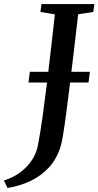

<svg xmlns="http://www.w3.org/2000/svg" viewBox="-110 -763 486 948"><path d="M-73 165 -90.5 128Q-44 113.5 -8.8 87Q26.5 60.5 48.5 26Q70.5 -8.5 77.5 -46Q89.5 -110 100.5 -188.8Q111.5 -267.5 122 -353.5Q132.5 -439.5 142.2 -526Q152 -612.5 161 -692L89.5 -704L95 -743H356L350.5 -704L276 -692.5Q265 -599.5 254.8 -511.8Q244.5 -424 235 -346.2Q225.5 -268.5 217.2 -206Q209 -143.5 202 -100.8Q195 -58 189.5 -40Q171 20.5 132.5 62.8Q94 105 41.2 130.2Q-11.5 155.5 -73 165ZM30.5 -355.5 37.5 -408.5H334L327 -355.5Z"/></svg>

Font: Merriweather 48pt Medium
Style: Italic
Weight: 500
Italic angle: -7.8°
Version: Version 2.101